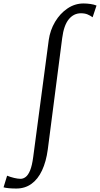

<svg xmlns="http://www.w3.org/2000/svg" viewBox="-126 -835 576 1107"><path d="M-32 252Q-55 252 -74.5 250.2Q-94 248.5 -105.5 245L-85 178Q-66.5 185.5 -44.8 190.8Q-23 196 -7.5 196Q8 196 22.2 185.2Q36.5 174.5 47.8 147Q59 119.5 65.5 70L155 -604Q163 -661 191.5 -709Q220 -757 262.8 -786Q305.5 -815 355.5 -815Q375.5 -815 396 -812Q416.5 -809 430.5 -803L408 -735.5Q394 -745.5 378.5 -752Q363 -758.5 340.5 -758.5Q299 -758.5 270.5 -723.8Q242 -689 232.5 -615L149.5 27Q140 97.5 116.2 148Q92.5 198.5 55.2 225.2Q18 252 -32 252Z"/></svg>

Font: Merriweather 24pt SemiCondensed Light
Style: Italic
Weight: 300
Width: 4
Italic angle: -7.8°
Designer: Eben Sorkin
Foundry: Eben Sorkin
Version: Version 2.101